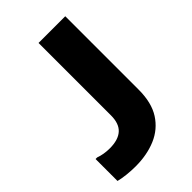

<svg xmlns="http://www.w3.org/2000/svg" viewBox="-219 -804 901 901"><g transform="rotate(-45 231.0 -354.0)"><path d="M20.4 -145.6H31.2Q45.3 -140.2 64 -136.9Q82.6 -133.6 103.6 -133.6Q159.4 -133.6 187.9 -159.2Q216.4 -184.7 216.4 -239.6V-720H393.6V-232Q393.6 -146.4 359.2 -92.7Q324.7 -38.9 264.9 -13.4Q205 12 128.8 12Q99.7 12 70.1 8.7Q40.5 5.4 20.4 0Z"/></g></svg>

Font: Kufam
Style: Regular
Weight: 400
Designer: Wael Morcos, Artur Schmal
Foundry: Original Type
Version: Version 1.301; ttfautohint (v1.8.3)